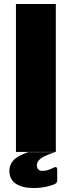

<svg xmlns="http://www.w3.org/2000/svg" viewBox="-20 -762 360 963"><path d="M260 -742V0H60V-742ZM121 1H257Q204 18 184.5 33Q165 48 165 66Q165 95 193 95Q208 95 220.5 91Q233 87 249 79Q255 76 259 76Q267 76 267 90V142Q267 154 257 160Q242 168 212 174.5Q182 181 148 181Q92 181 59.5 159.5Q27 138 27 94Q27 65 47 42.5Q67 20 121 1Z"/></svg>

Font: Morrison Black
Style: Regular
Weight: 900
Designer: Pablo Impallari, Rodrigo Fuenzalida (Modified by Dan O. Williams)
Version: Version 0.03;June 6, 2019;FontCreator 11.5.0.2425 64-bit; tt